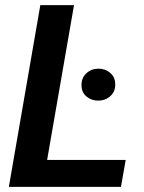

<svg xmlns="http://www.w3.org/2000/svg" viewBox="-20 -731 564 751"><path d="M471.7 -105.5 453.1 0H105.5L124 -105.5ZM269.5 -710.9 146 0H14.6L137.7 -710.9ZM298.8 -397.5Q298.3 -425.8 317.4 -443.8Q336.4 -461.9 363.8 -462.4Q391.1 -462.9 410.9 -446Q430.7 -429.2 430.7 -401.4Q431.2 -373 412.1 -355.5Q393.1 -337.9 365.2 -337.4Q338.4 -336.9 318.6 -353.3Q298.8 -369.6 298.8 -397.5Z"/></svg>

Font: Roboto SemiBold
Style: Italic
Weight: 600
Designer: Christian Robertson
Foundry: Google
Version: Version 3.009; 2024